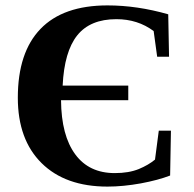

<svg xmlns="http://www.w3.org/2000/svg" viewBox="-20 -681 718 711"><path d="M455 -310H206Q207 -179 259 -109Q310 -40 405 -40Q457 -40 494 -55Q530 -70 554 -90L568 -197H613L610 -31Q566 -14 502 -2Q436 10 378 10Q222 10 134 -77Q46 -164 46 -319Q46 -487 130 -574Q214 -661 378 -661Q488 -661 603 -628L606 -471H562L549 -566Q490 -610 411 -610Q314 -610 266 -550Q218 -490 212 -364H455Z"/></svg>

Font: Libra Serif Modern
Style: Bold
Weight: 700
Designer: Stefan Peev, Context Ltd
Foundry: Ascender Corporation
Version: Version 1.000